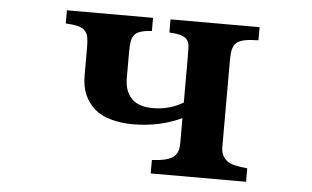

<svg xmlns="http://www.w3.org/2000/svg" viewBox="-43 -604 1087 668"><g transform="rotate(5 500.0 -270.0)"><path d="M165 -540H465.8V-494.1Q442.9 -492.7 428.2 -488.3Q413.6 -483.9 405.8 -475.1Q398.4 -466.8 395.8 -452.6Q393.1 -438.5 393.1 -417V-323.2Q393.1 -276.9 418.9 -251.2Q444.8 -225.6 498 -227.1Q527.3 -228 552.5 -235.6Q577.6 -243.2 598.1 -255.9V-414.1Q598.1 -435.5 597.4 -450.2Q596.7 -464.8 589.8 -474.1Q583.5 -482.9 569.1 -487.8Q554.7 -492.7 526.9 -494.1V-540H837.9V-494.1Q808.6 -493.7 790.3 -490Q772 -486.3 762.2 -478Q752.4 -469.7 748.8 -455.3Q745.1 -440.9 745.1 -416V-113.8Q745.1 -99.1 749.8 -87.6Q754.4 -76.2 765.1 -66.9Q775.4 -58.1 793.7 -53.7Q812 -49.3 837.9 -46.9V0H504.9V-46.9Q559.1 -49.8 579.1 -64.9Q589.4 -73.2 593.8 -85.2Q598.1 -97.2 598.1 -113.8V-201.2Q559.1 -183.1 517.1 -174.1Q475.1 -165 425.8 -165Q389.2 -165 353.3 -174.3Q317.4 -183.6 293.9 -204.1Q271.5 -223.6 258.8 -251.7Q246.1 -279.8 246.1 -319.8V-416Q246.1 -438.5 243.7 -452.6Q241.2 -466.8 231.9 -476.1Q224.1 -484.4 208.3 -488.5Q192.4 -492.7 165 -494.1Z"/></g></svg>

Font: BIZ UDMincho
Style: Bold
Weight: 700
Monospace: yes
Designer: TypeBank Co., Ltd.
Foundry: Morisawa Inc.
Version: Version 1.06